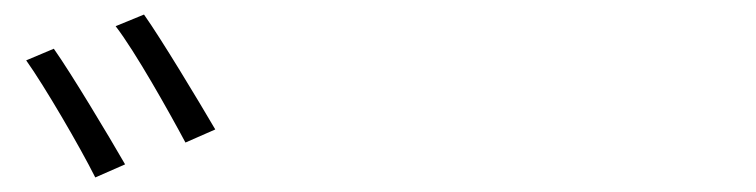

<svg xmlns="http://www.w3.org/2000/svg" viewBox="-20 -853 1040 264"><path d="M54 -786 16 -770C41 -735 90 -651 111 -609L152 -627C129 -667 78 -752 54 -786ZM178 -833 139 -817C166 -782 212 -700 235 -657L276 -675C252 -716 202 -799 178 -833Z"/></svg>

Font: Noto Sans JP Light
Style: Regular
Weight: 300
Designer: Ryoko NISHIZUKA (kana & ideographs); Paul D. Hunt (Latin, Greek & Cyrillic); Wenlong ZHANG (bopomofo); Sandoll Communica
Foundry: Adobe Systems Incorporated
Version: Version 1.004;PS 1.004;hotconv 1.0.82;makeotf.lib2.5.63406